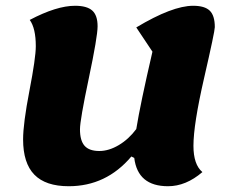

<svg xmlns="http://www.w3.org/2000/svg" viewBox="-20 -620 804 665"><path d="M218 25Q138 25 99 -15Q60 -55 60 -137Q60 -192 82 -306Q104 -420 104 -460Q104 -522 83 -551Q176 -600 240 -600Q281 -600 299.5 -583.5Q318 -567 318 -529Q318 -493 287.5 -348.5Q257 -204 257 -172Q257 -133 273 -115Q289 -97 324 -97Q357 -97 391.5 -117.5Q426 -138 452 -173Q466 -260 508 -441L452 -525Q577 -600 649 -600Q689 -600 706.5 -583Q724 -566 724 -526Q724 -511 687 -350Q650 -189 650 -115Q650 -50 681 -24Q624 25 562 25Q457 25 445 -73L435 -78Q348 25 218 25Z"/></svg>

Font: Lemonada
Style: Bold
Weight: 700
Designer: Mohamed Gaber (Arabic), Eduardo Tunni (Latin)
Foundry: Kief Type Foundry
Version: Version 4.004